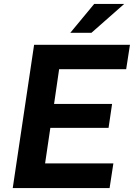

<svg xmlns="http://www.w3.org/2000/svg" viewBox="-20 -949 676 969"><path d="M44.3 0 152.1 -723H635.9L616.8 -599.8H278.4L252.9 -424.5H545.7L527.9 -303.8H234.1L207.6 -124.5L552.2 -124.2L533.1 0ZM334.8 -783.5 455.3 -929H606.7L441.5 -783.5Z"/></svg>

Font: Public Sans Thin
Style: Italic
Weight: 100
Italic angle: -8°
Designer: The Public Sans project authors (U.S. Web Design System). Libre Franklin designed by Pablo Impallari and Rodrigo Fuenzal
Version: Version 2.000